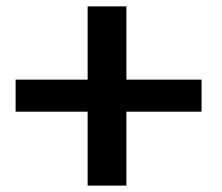

<svg xmlns="http://www.w3.org/2000/svg" viewBox="-20 -580 693 600"><path d="M375 0H253.9V-231H28.8V-331.1H253.9V-560.1H375V-331.1H609.9V-231H375Z"/></svg>

Font: Junction Bold
Style: Bold
Weight: 700
Designer: Caroline Hadilaksono
Foundry: Caroline Hadilaksono
Version: Version 001.001